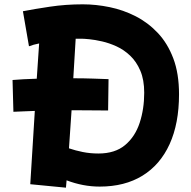

<svg xmlns="http://www.w3.org/2000/svg" viewBox="-20 -810 885 888"><path d="M42 -293 38 -440Q60 -442 89 -443.5Q118 -445 150 -446L161 -609Q135 -604 114 -596L86 -758Q137 -768 210.5 -779Q284 -790 363 -790Q424 -790 487 -777Q550 -764 607 -735Q664 -706 709.5 -658Q755 -610 781.5 -540Q808 -470 808 -374Q808 -239 764.5 -143.5Q721 -48 639 2.5Q557 53 441 53Q364 53 288 24Q287 43 285 58L120 42L141 -297Q114 -296 89.5 -295Q65 -294 42 -293ZM338 -300Q324 -300 311 -300Q304 -197 299 -124Q328 -114 362.5 -107Q397 -100 435 -100Q512 -100 558.5 -139Q605 -178 626 -242Q647 -306 647 -381Q647 -441 629 -483Q611 -525 582 -552.5Q553 -580 519 -595.5Q485 -611 452 -618.5Q419 -626 393.5 -628.5Q368 -631 356 -631Q343 -631 330 -631Q324 -531 319 -448Q367 -448 410 -446.5Q453 -445 482 -444L480 -299Q449 -299 413 -299.5Q377 -300 338 -300Z"/></svg>

Font: KN Bobohei
Style: Bold
Weight: 700
Designer: Kingnam Type Foundry
Version: Version 1.710;March 18, 2023